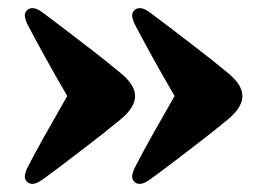

<svg xmlns="http://www.w3.org/2000/svg" viewBox="-20 -489 654 474"><path d="M578.5 -252Q578.5 -224 543 -194.5Q508.5 -166 471.5 -137.5Q434.5 -109 402.2 -84.5Q370 -60 349 -45Q325 -28 312 -40Q305 -46.5 306.5 -56.2Q308 -66 314 -77.5Q330.5 -109.5 353.5 -150.8Q376.5 -192 411 -252Q379.5 -306 355 -350.5Q330.5 -395 314 -426.5Q308 -438 306.5 -447.8Q305 -457.5 312 -464Q325.5 -476 349 -459Q368.5 -444.5 400.8 -420Q433 -395.5 470.5 -366.5Q508 -337.5 542.5 -309Q578.5 -279.5 578.5 -252ZM313.5 -252Q313.5 -224 278 -194.5Q243.5 -166 206.5 -137.5Q169.5 -109 137.2 -84.5Q105 -60 84 -45Q60 -28 47 -40Q40 -46.5 41.5 -56.2Q43 -66 49 -77.5Q65.5 -109.5 88.5 -150.8Q111.5 -192 146 -252Q114.5 -306 90 -350.5Q65.5 -395 49 -426.5Q43 -438 41.5 -447.8Q40 -457.5 47 -464Q60.5 -476 84 -459Q103.5 -444.5 135.8 -420Q168 -395.5 205.5 -366.5Q243 -337.5 277.5 -309Q313.5 -279.5 313.5 -252Z"/></svg>

Font: Fraunces 72pt S050 Black
Style: Regular
Weight: 900
Version: Version 1.000; ttfautohint (v1.8.3)